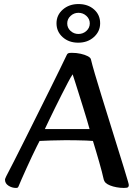

<svg xmlns="http://www.w3.org/2000/svg" viewBox="-20 -912 683 945"><path d="M58.8 13Q38.9 13 21.8 2Q4.6 -9 4.6 -27.6Q4.6 -30.8 6.5 -34.8Q8.3 -38.8 10.9 -44.8Q25.1 -71.8 49.4 -119.5Q73.6 -167.1 103.2 -226.3Q132.8 -285.6 164.1 -348.4Q195.4 -411.1 224.1 -468.9Q252.7 -526.6 274.8 -571.7Q296.8 -616.8 307.7 -639.8Q310.6 -647.2 315.3 -649.6Q320 -652 333.9 -652Q356.7 -652 377.5 -647.3Q398.2 -642.6 412 -635.4Q425.8 -628.1 427.5 -619.8Q433.4 -594.7 447.3 -547.3Q461.2 -499.9 479.8 -439.9Q498.3 -379.8 518.4 -315.6Q538.4 -251.4 556.8 -192Q575.2 -132.6 589.4 -87.1Q603.6 -41.6 609.7 -19.6Q612 -10.7 613 -7.1Q614 -3.6 614 -0.9Q614 5.9 610 9.5Q606 13 589.7 13Q571.7 13 553.9 9.7Q536.2 6.5 521.9 0.8Q507.6 -4.9 499.9 -12.3Q496.6 -15.5 493.7 -20.7Q490.7 -26 488.7 -36.2Q486.3 -47.2 481 -68.1Q475.7 -88.9 468.2 -114.6Q460.7 -140.4 452.8 -167.4Q444.9 -194.5 437.4 -218.3Q425.8 -219.7 403.9 -220.3Q381.9 -221 355.8 -221.5Q329.6 -222 304.2 -222Q266.7 -222 230.7 -220.6Q194.8 -219.3 174.8 -218.3Q171.4 -212.2 161 -191.2Q150.6 -170.2 137.2 -142Q123.8 -113.7 110.6 -84.4Q97.4 -55 86.8 -31.2Q76.2 -7.4 71.9 3.7Q70.2 8.4 67.9 10.7Q65.6 13 58.8 13ZM200.7 -276.7H420.9Q416.2 -294.4 407.6 -322.9Q399 -351.4 388.7 -384.6Q378.4 -417.8 368.3 -449.8Q358.1 -481.8 350 -507.8Q341.9 -533.8 337.5 -546.2Q327.7 -531.7 313.8 -505Q299.8 -478.2 283.4 -446Q267.1 -413.7 250.8 -380.7Q234.5 -347.6 221.4 -320.3Q208.3 -292.9 200.7 -276.7ZM364.9 -701.9Q318.9 -701.9 288.5 -729.1Q258.1 -756.3 258.1 -797.3Q258.1 -837.8 289.1 -864.9Q320.2 -892.1 366.1 -892.1Q412.8 -892.1 442.9 -865.5Q472.9 -839 472.9 -797.3Q472.9 -757.5 442.2 -729.7Q411.5 -701.9 364.9 -701.9ZM365.9 -744.8Q388.9 -744.8 405.4 -759.9Q421.9 -775 421.9 -797Q421.9 -818.4 405.4 -833.7Q388.9 -849 365.9 -849Q343.9 -849 327.4 -833.7Q310.9 -818.4 310.9 -796.7Q310.9 -774.7 327.4 -759.7Q343.9 -744.8 365.9 -744.8Z"/></svg>

Font: Briem Hand Thin
Style: Regular
Weight: 100
Designer: Gunnlaugur SE Briem, Eben Sorkin
Foundry: Sorkin Type Co.
Version: Version 1.003